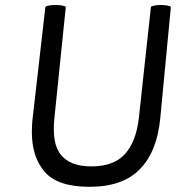

<svg xmlns="http://www.w3.org/2000/svg" viewBox="-20 -718 706 762"><path d="M241.2 -691.4Q235.4 -694.3 225.6 -696.3Q214.8 -698.2 201.2 -698.2Q185.5 -698.2 175.8 -696.3Q166 -694.3 160.2 -691.4Q143.6 -545.9 110.4 -255.9Q108.4 -242.2 107.4 -224.6Q106.4 -208 106.4 -194.3Q106.4 -94.7 157.2 -36.1Q209 23.4 335 23.4Q467.8 23.4 535.2 -46.9Q603.5 -116.2 616.2 -250Q629.9 -397.5 658.2 -691.4Q652.3 -694.3 642.6 -696.3Q632.8 -698.2 618.2 -698.2Q604.5 -698.2 594.7 -696.3Q585 -694.3 579.1 -691.4Q563.5 -543.9 531.2 -251Q520.5 -155.3 475.6 -106.4Q431.6 -57.6 341.8 -57.6Q259.8 -57.6 222.7 -102.5Q184.6 -146.5 196.3 -252.9Q210.9 -399.4 241.2 -691.4Z"/></svg>

Font: cl
Style: Italic
Weight: 400
Designer: Mitja Miklavcic
Version: Version 7.504; 2011; Build 1022